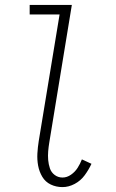

<svg xmlns="http://www.w3.org/2000/svg" viewBox="-20 -755 472 783"><path d="M235 8Q260 8 284.5 -5Q309 -18 325.5 -40.5Q342 -63 353 -87L314 -105Q307 -87 296.5 -70.5Q286 -54 269.5 -42.5Q253 -31 235 -31Q217 -31 203 -41.5Q189 -52 183.5 -68.5Q178 -85 176.5 -102.5Q175 -120 176.5 -138Q178 -156 181 -174L273 -735H101V-696H223L138 -180Q134 -155 132.5 -129.5Q131 -104 135.5 -79.5Q140 -55 152.5 -34Q165 -13 187 -2.5Q209 8 235 8Z"/></svg>

Font: Iosevka Sparkle Extralight
Style: Italic
Weight: 200
Italic angle: -9°
Designer: Belleve Invis
Foundry: Belleve Invis
Version: Version 4.5.0; ttfautohint (v1.8.3)